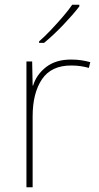

<svg xmlns="http://www.w3.org/2000/svg" viewBox="-20 -786 415 806"><path d="M278 -536Q302 -536 321.5 -533Q341 -530 359 -525L353 -501Q334 -506 317.5 -508.5Q301 -511 278 -511Q195 -511 156 -453Q117 -395 117 -297V0H91V-528H115L117 -427H119Q133 -473 173.5 -504.5Q214 -536 278 -536ZM313 -759Q287 -725 246 -682Q205 -639 165 -606H144V-612Q167 -632 193.5 -660Q220 -688 244.5 -716.5Q269 -745 283 -766H313Z"/></svg>

Font: Noto Sans Thin
Style: Regular
Weight: 100
Designer: Monotype Design Team
Foundry: Monotype Imaging Inc.
Version: Version 2.007